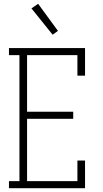

<svg xmlns="http://www.w3.org/2000/svg" viewBox="-20 -987 540 1007"><path d="M27 0V-37H82V-698H27V-735H426V-590H386V-698H122V-401H364V-364H122V-37H386V-145H426V0ZM256 -805 145 -943 180 -967 284 -825Z"/></svg>

Font: Iosevka Curly Slab Extralight
Style: Regular
Weight: 200
Monospace: yes
Designer: Belleve Invis
Foundry: Belleve Invis
Version: Version 22.1.2; ttfautohint (v1.8.4)